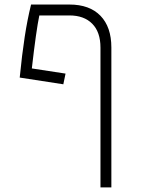

<svg xmlns="http://www.w3.org/2000/svg" viewBox="-20 -606 626 851"><path d="M425.3 224.6V-395Q425.3 -463.9 388.9 -500.7Q352.5 -537.6 287.6 -537.6H154.3Q147.5 -505.4 138.9 -444.8Q130.4 -384.3 121.1 -302.7L270.5 -279.8L260.7 -232.4L67.4 -262.2Q77.6 -365.2 89.4 -441.9Q101.1 -518.6 117.7 -585.9H287.6Q377 -585.9 425.3 -536.1Q473.6 -486.3 473.6 -395.5V224.6Z"/></svg>

Font: Cascadia Code NF ExtraLight
Style: Regular
Weight: 200
Monospace: yes
Designer: Aaron Bell
Foundry: Saja Typeworks
Version: Version 2404.023; ttfautohint (v1.8.4)